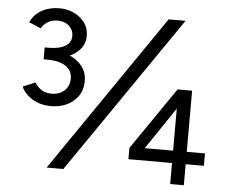

<svg xmlns="http://www.w3.org/2000/svg" viewBox="-53 -795 1038 882"><g transform="rotate(5 466.0 -354.0)"><path d="M49 -361 106 -385Q119 -364 137.5 -352Q156 -340 183 -340Q221 -340 243.5 -361.5Q266 -383 266 -417Q266 -453 236.5 -473.5Q207 -494 152 -494H134V-542H149Q201 -542 242.5 -526Q284 -510 307.5 -480.5Q331 -451 331 -411Q331 -353 289.5 -318Q248 -283 187 -283Q136 -283 99.5 -305.5Q63 -328 49 -361ZM134 -549H152Q201 -549 228.5 -565.5Q256 -582 256 -613Q256 -640 235.5 -658.5Q215 -677 182 -677Q159 -677 140 -666.5Q121 -656 108 -635L53 -658Q69 -694 104.5 -714Q140 -734 185 -734Q243 -734 282.5 -701Q322 -668 322 -619Q322 -582 299 -555.5Q276 -529 236.5 -515.5Q197 -502 149 -502H134ZM690 -727H768L268 0H191ZM562 -123 759 -410 798 -374 610 -95ZM562 -123 601 -128H910V-71H562ZM763 -371 759 -410H826V26H763Z"/></g></svg>

Font: 寒蝉端黑体 Light
Style: Regular
Weight: 300
Designer: ChillDuanSans {Warren2060}; 
Source Han Sans {Ryoko NISHIZUKA 西塚涼子 (kana, bopomofo & ideographs); Paul D. Hunt (Latin, G
Foundry: ChillType&Adobe
Version: Version 1.300;Glyphs 3.3 (3306)